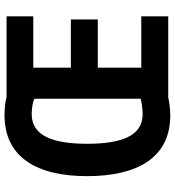

<svg xmlns="http://www.w3.org/2000/svg" viewBox="18 -781 772 848"><g transform="rotate(-90 404.0 -357.0)"><path d="M319 -723C133 -723 50 -579 50 -359C50 -140 129 9 318 9C347 9 376 5 398 0H756V-119H529V-311H742V-430H529V-596H756V-714H400C378 -720 348 -723 319 -723ZM322 -603C347 -603 377 -599 392 -591V-122C376 -117 347 -113 322 -113C230 -114 193 -202 193 -358C193 -513 230 -602 322 -603Z"/></g></svg>

Font: Noto Sans Telugu Condensed
Style: Bold
Weight: 700
Width: 3
Designer: Jelle Bosma - Monotype Design Team
Foundry: Monotype Imaging Inc.
Version: Version 2.005